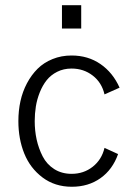

<svg xmlns="http://www.w3.org/2000/svg" viewBox="-20 -710 516 740"><path d="M218.8 -600.1V-689.9H293V-600.1ZM256.8 9.8Q191.4 9.8 143.8 -26.1Q96.2 -62 73.5 -118.4Q50.8 -174.8 50.8 -243.2Q50.8 -283.2 58.8 -320.1Q66.9 -356.9 84 -389.2Q101.1 -421.4 125 -445.1Q148.9 -468.8 182.6 -482.4Q216.3 -496.1 255.9 -496.1Q319.3 -496.1 367.2 -463.1Q415 -430.2 440.9 -372.1L382.8 -346.2Q372.1 -392.1 337.2 -418.9Q302.2 -445.8 255.9 -445.8Q225.1 -445.8 200.4 -433.3Q175.8 -420.9 159.9 -400.9Q144 -380.9 133.3 -354Q122.6 -327.1 118.2 -299.6Q113.8 -272 113.8 -243.2Q113.8 -206.1 121.3 -171.9Q128.9 -137.7 144.5 -107.2Q160.2 -76.7 189 -58.3Q217.8 -40 255.9 -40Q302.7 -40 337.4 -67.4Q372.1 -94.7 382.8 -140.1L435.1 -116.2Q414.1 -56.6 367.4 -23.4Q320.8 9.8 256.8 9.8Z"/></svg>

Font: HK Grotesk Light
Style: Regular
Weight: 300
Designer: Alfredo Marco Pradil and Stefan Peev
Foundry: Hanken Design Co.
Version: Version 1.045;PS 001.045;hotconv 1.0.88;makeotf.lib2.5.64775